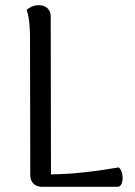

<svg xmlns="http://www.w3.org/2000/svg" viewBox="-20 -722 520 742"><path d="M176 -658C176 -686 157 -702 130 -702C107 -702 91 -691 83 -684C93 -655 96 -616 96 -577L97 -45C97 -16 116 0 143 0H434C461 0 459 -63 438 -75C365 -62 267 -49 177 -48Z"/></svg>

Font: Arima Koshi
Style: Regular
Weight: 400
Designer: Joana Correia and Natanael Gama
Foundry: NDISCOVER
Version: Version 1.019;PS 001.019;hotconv 1.0.88;makeotf.lib2.5.64775